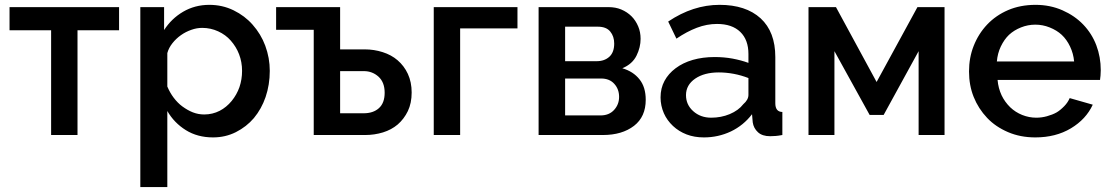

<svg xmlns="http://www.w3.org/2000/svg" viewBox="-20 -552 4544 785"><path d="M296.9 0H189V-428.2H19V-522.9H466.8V-428.2H296.9Z M851.1 9.8Q787.6 9.8 739.7 -20Q691.9 -49.8 664.1 -98.1V212.9H553.7V-522.9H650.9V-429.2Q681.2 -476.1 728.5 -503.9Q776.9 -532.2 835.9 -532.2Q889.2 -532.2 935.1 -509.8Q981 -487.3 1012.7 -451.2Q1046.9 -412.6 1064.5 -365.2Q1083 -315.4 1083 -262.2Q1083 -205.6 1065.9 -155.3Q1049.3 -106.9 1018.1 -69.3Q987.8 -33.7 944.3 -11.7Q901.4 9.8 851.1 9.8ZM814.9 -84Q849.1 -84 878.4 -99.1Q905.8 -113.3 927.2 -139.2Q948.2 -165 959 -195.8Q969.7 -227.5 969.7 -262.2Q969.7 -298.3 957.5 -330.1Q945.8 -360.8 923.3 -386.2Q902.8 -409.7 872.1 -423.8Q841.3 -438 806.6 -438Q784.7 -438 762.7 -430.2Q738.8 -421.9 719.7 -408.2Q700.2 -394.5 685.1 -375.5Q669.9 -356.4 664.1 -335V-198.2Q674.8 -172.9 689.9 -152.8Q706.5 -130.9 725.1 -117.2Q747.1 -101.1 768.1 -92.8Q790.5 -84 814.9 -84Z M1370.6 -350.1H1471.7Q1509.3 -350.1 1544.4 -338.9Q1580.1 -327.6 1605.5 -305.7Q1632.3 -282.7 1647.5 -250Q1663.1 -216.3 1663.1 -173.8Q1663.1 -130.4 1647.5 -97.7Q1631.8 -65.4 1606 -43Q1580.6 -21.5 1545.9 -10.7Q1510.7 0 1473.6 0H1262.7V-430.2H1108.9V-522.9H1370.6ZM1466.8 -88.9Q1506.3 -88.9 1529.3 -109.9Q1552.7 -130.9 1552.7 -172.9Q1552.7 -215.3 1527.8 -238.3Q1502.4 -261.2 1467.8 -261.2H1370.6V-88.9Z M2095.7 -436H1861.3V0H1753.4V-522.9H2095.7Z M2467.3 -522.9Q2497.1 -522.9 2520 -513.2Q2544.4 -502.9 2562 -485.4Q2579.1 -468.3 2589.4 -443.8Q2599.1 -420.9 2599.1 -393.1Q2599.1 -358.4 2582.5 -324.7Q2565.4 -290 2524.4 -272.9Q2569.3 -259.8 2594.7 -227.5Q2620.1 -195.8 2620.1 -144Q2620.1 -74.7 2572.3 -37.6Q2523.4 0 2445.3 0H2182.1V-522.9ZM2419.4 -301.8Q2451.7 -301.8 2471.7 -320.3Q2491.2 -338.4 2491.2 -374Q2491.2 -403.3 2475.1 -422.9Q2459 -442.9 2424.3 -442.9H2290.5V-301.8ZM2435.5 -80.1Q2470.2 -80.1 2490.7 -102.5Q2511.2 -125 2511.2 -155.8Q2511.2 -187.5 2491.7 -209Q2472.2 -231 2437.5 -231H2290.5V-80.1Z M2857.9 9.8Q2818.8 9.8 2787.1 -2.4Q2755.4 -14.6 2731.4 -37.1Q2707 -60.1 2694.3 -88.9Q2680.7 -120.1 2680.7 -153.8Q2680.7 -191.4 2696.8 -221.2Q2712.9 -251 2742.2 -272.9Q2772 -295.4 2812.5 -307.1Q2853 -318.8 2901.9 -318.8Q2939.9 -318.8 2974.6 -312.5Q3010.7 -305.7 3040 -294.9V-331.1Q3040 -389.2 3006.8 -421.4Q2973.1 -454.1 2911.6 -454.1Q2870.1 -454.1 2829.1 -438.5Q2788.1 -422.9 2745.6 -394L2711.9 -463.9Q2813.5 -532.2 2921.9 -532.2Q3029.3 -532.2 3089.8 -477.1Q3149.9 -421.9 3149.9 -318.8V-129.9Q3149.9 -94.7 3178.7 -94.2V0Q3160.2 3.4 3151.4 3.9Q3135.7 4.9 3128.9 4.9Q3096.7 4.9 3079.1 -11.2Q3061 -27.8 3057.6 -51.8L3054.7 -85Q3019.5 -39.1 2968.3 -14.6Q2916.5 9.8 2857.9 9.8ZM2887.7 -70.8Q2928.2 -70.8 2963.4 -85.4Q2999.5 -100.6 3019 -126Q3040 -144 3040 -164.1V-232.9Q3011.2 -244.1 2980.5 -250Q2948.7 -255.9 2918.9 -255.9Q2859.4 -255.9 2822.3 -230.5Q2784.7 -204.6 2784.7 -163.1Q2784.7 -124 2814 -97.7Q2843.8 -70.8 2887.7 -70.8Z M3564 -216.8 3731 -522.9H3841.8V0H3735.8V-342.8L3592.8 -82H3535.6L3391.6 -342.8V0H3285.6V-522.9H3397.9Z M4212.9 9.8Q4151.9 9.8 4101.6 -11.7Q4050.3 -33.7 4016.1 -69.8Q3980 -107.9 3960.9 -155.8Q3941.9 -203.1 3941.9 -259.8Q3941.9 -316.4 3960.9 -364.3Q3980.5 -414.1 4016.1 -451.7Q4051.8 -489.3 4101.6 -510.7Q4151.9 -532.2 4213.9 -532.2Q4273.4 -532.2 4324.2 -509.8Q4374 -487.8 4408.7 -451.7Q4444.3 -414.6 4462.4 -366.7Q4480.5 -318.8 4480.5 -265.1Q4480.5 -256.3 4479.5 -242.7Q4479 -238.8 4478.3 -232.7Q4477.5 -226.6 4477.5 -225.1H4058.6Q4061.5 -191.4 4075.2 -162.1Q4088.4 -134.8 4110.4 -113.3Q4131.3 -93.3 4159.2 -82Q4187.5 -70.8 4216.8 -70.8Q4238.8 -70.8 4260.3 -76.7Q4283.2 -83 4299.8 -92.3Q4314.9 -101.1 4331.5 -118.2Q4345.7 -132.8 4353.5 -150.9L4447.8 -124Q4420.4 -64.5 4358.4 -27.3Q4296.4 9.8 4212.9 9.8ZM4371.6 -300.8Q4368.7 -333 4355 -361.8Q4341.3 -390.6 4320.8 -409.7Q4300.8 -428.2 4271.5 -439.9Q4243.2 -451.2 4212.9 -451.2Q4182.6 -451.2 4154.3 -439.9Q4126 -428.7 4105.5 -409.7Q4085.9 -391.1 4071.8 -361.8Q4058.6 -334 4055.7 -300.8Z"/></svg>

Font: Rising Sun DemiBold
Style: DemiBold
Weight: 600
Designer: Matt McInerney, Pablo Impallari, Rodrigo Fuenzalida
Foundry: Matt McInerney, Pablo Impallari, Rodrigo Fuenzalida
Version: Version 1.000